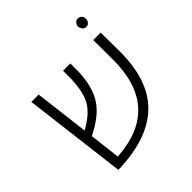

<svg xmlns="http://www.w3.org/2000/svg" viewBox="-184 -828 981 981"><g transform="rotate(-45 307.0 -337.0)"><path d="M493 -654Q493 -665 501.5 -674.5Q510 -684 522 -684Q534 -684 542 -674.5Q550 -665 550 -654Q550 -641 542 -631.5Q534 -622 522 -622Q510 -622 501.5 -632Q493 -642 493 -654ZM554 -414Q555 -203 446.5 -99Q338 5 121 10L52 -550H105L141 -254Q216 -295 246 -344.5Q276 -394 279 -490V-548H332V-491Q328 -381 286 -318Q244 -255 147 -208L167 -40Q503 -62 500 -413L499 -550H553Z"/></g></svg>

Font: Assistant Light
Style: Regular
Weight: 300
Designer: Hebrew By Ben Nathan, Latin by Paul Hunt
Version: Version 2.001;PS 002.001;hotconv 1.0.88;makeotf.lib2.5.64775